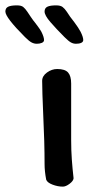

<svg xmlns="http://www.w3.org/2000/svg" viewBox="-81 -691 357 715"><path d="M33 -629Q38 -621 42.5 -615.5Q47 -610 50 -606Q53 -602 60.5 -592Q68 -582 73 -573Q83 -553 83 -542Q83 -535 75 -531.5Q67 -528 56 -528Q46 -528 36.5 -533Q27 -538 12 -553Q-61 -626 -61 -648Q-61 -661 -50.5 -666Q-40 -671 -18 -671Q-2 -671 5.5 -665Q13 -659 21 -647Q29 -635 33 -629ZM180 -629 196 -608Q211 -588 219 -573Q229 -553 229 -542Q229 -535 221.5 -531.5Q214 -528 202 -528Q192 -528 183 -533Q174 -538 159 -553Q128 -584 106.5 -609Q85 -634 85 -648Q85 -661 95.5 -666Q106 -671 128 -671Q144 -671 152 -665Q160 -659 168 -647Q176 -635 180 -629ZM184 -199V-170Q184 -131 186.5 -96.5Q189 -62 193 -27Q192 -17 178 -6.5Q164 4 153 4Q134 4 114.5 -3.5Q95 -11 91 -22Q85 -54 85 -79Q85 -161 80 -263Q76 -353 76 -390Q76 -408 94 -421Q112 -434 132 -434Q161 -434 172.5 -421Q184 -408 184 -380Z"/></svg>

Font: Itim
Style: Regular
Weight: 400
Designer: Suppakit Chalermlarp
Version: Version 1.002g